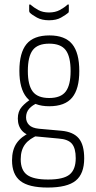

<svg xmlns="http://www.w3.org/2000/svg" viewBox="-20 -649 429 862"><path d="M194 193Q109 193 71.5 163.5Q34 134 34 71Q34 24 54.5 -6Q75 -36 117 -55L153 -43Q112 -27 92.5 -1Q73 25 73 66Q73 115 101.5 136Q130 157 196 157Q265 157 292.5 134.5Q320 112 320 61Q320 17 303 -3.5Q286 -24 243 -27L136 -37Q99 -40 79.5 -61.5Q60 -83 60 -117Q60 -149 78 -169.5Q96 -190 124 -207L151 -188Q125 -177 111 -161Q97 -145 97 -122Q97 -102 110.5 -88Q124 -74 155 -71L256 -62Q309 -57 333.5 -28Q358 1 358 62Q358 131 320 162Q282 193 194 193ZM201 -172Q132 -172 99.5 -211.5Q67 -251 67 -331Q67 -412 99 -451Q131 -490 202 -490Q272 -490 304 -451Q336 -412 336 -330Q336 -250 304 -211Q272 -172 201 -172ZM201 -209Q253 -209 275 -238Q297 -267 297 -330Q297 -395 275 -424Q253 -453 201 -453Q149 -453 127 -424Q105 -395 105 -330Q105 -267 127 -238Q149 -209 201 -209ZM200 -558Q168 -558 146 -570Q124 -582 114 -592Q111 -596 111 -600V-625Q111 -628 113 -629Q115 -630 117 -628Q132 -615 152 -604Q172 -593 200 -593Q228 -593 248.5 -604Q269 -615 283 -628Q286 -630 287.5 -629Q289 -628 289 -625V-600Q289 -595 287 -592Q275 -582 254 -570Q233 -558 200 -558Z"/></svg>

Font: Sofia Sans Condensed ExtraLight
Style: Regular
Weight: 250
Version: Version 4.100